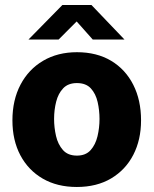

<svg xmlns="http://www.w3.org/2000/svg" viewBox="-20 -735 612 765"><path d="M286 10Q208 10 150.5 -23.2Q93 -56.5 61.2 -116.2Q29.5 -176 29.5 -255.5Q29.5 -336.5 61.8 -397.8Q94 -459 152 -493Q210 -527 286.5 -527Q365.5 -527 422.8 -492.8Q480 -458.5 511 -397.2Q542 -336 542 -255.5Q542 -178 511.2 -118.2Q480.5 -58.5 423 -24.2Q365.5 10 286 10ZM286.5 -115Q321.5 -115 341 -136.8Q360.5 -158.5 368.5 -192.2Q376.5 -226 376.5 -261Q376.5 -295.5 369 -328.5Q361.5 -361.5 342 -382.8Q322.5 -404 286.5 -404Q251.5 -404 231.8 -383.2Q212 -362.5 203.8 -329.8Q195.5 -297 195.5 -261Q195.5 -227 203.2 -193.2Q211 -159.5 230.8 -137.2Q250.5 -115 286.5 -115ZM349.5 -577.5 285.5 -649.5 213.5 -577.5H93.5L228.5 -715H344.5L476 -577.5Z"/></svg>

Font: Public Sans ExtraBold
Style: Regular
Weight: 800
Designer: The Public Sans Project Authors: Dan O. Williams and USWDS (Libre Franklin designed by Pablo Impallari and Rodrigo Fuenz
Version: Version 1.007